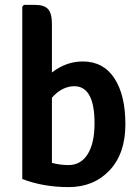

<svg xmlns="http://www.w3.org/2000/svg" viewBox="-20 -756 571 784"><path d="M71 -25V-729L78 -736H124Q161 -736 176.5 -718.5Q192 -701 192 -659V-460Q250 -505 318 -505Q402 -505 447 -436.5Q492 -368 492 -248.5Q492 -129 427.5 -60.5Q363 8 260 8Q157 8 71 -25ZM285 -404Q233 -404 192 -357V-91Q224 -82 260 -82Q310 -82 338 -126.5Q366 -171 366 -253Q366 -402 285 -404Z"/></svg>

Font: Signika Negative
Style: Semibold
Weight: 600
Designer: Anna Giedrys
Foundry: Anna Giedrys
Version: Version 1.001